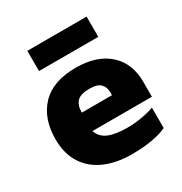

<svg xmlns="http://www.w3.org/2000/svg" viewBox="-160 -790 873 920"><g transform="rotate(-30 276.0 -330.0)"><path d="M120 -558V-670H448V-558ZM306 10Q223 10 159.5 -17.5Q96 -45 60.5 -100Q25 -155 25 -236Q25 -349 89 -416.5Q153 -484 280 -484Q396 -484 461.5 -425Q527 -366 527 -264V-181H198Q211 -143 249 -127Q287 -111 352 -111Q393 -111 434.5 -118.5Q476 -126 501 -136V-23Q431 10 306 10ZM198 -283H365V-300Q365 -328 347.5 -346Q330 -364 286 -364Q237 -364 217.5 -343.5Q198 -323 198 -283Z"/></g></svg>

Font: Kanit
Style: Bold
Weight: 700
Designer: Katatrad Team
Foundry: CadsonDemak
Version: Version 2.000; ttfautohint (v1.8.3)